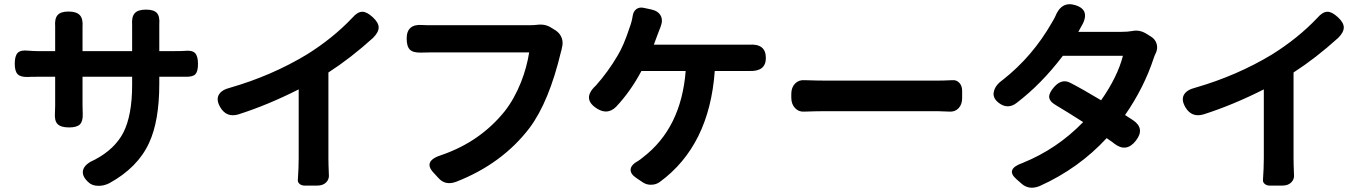

<svg xmlns="http://www.w3.org/2000/svg" viewBox="-20 -831 6369 898"><path d="M439 38Q410 38 392 20Q359 -11 370 -40Q380 -66 425 -85Q517 -134 557 -211Q598 -292 598 -434V-472H366V-338Q366 -311 367 -298Q368 -263 353.5 -249Q339 -235 303 -235Q265 -235 249.5 -250.5Q234 -266 237 -303Q238 -314 238 -338V-472H155Q123 -472 110 -471Q76 -470 62.5 -484Q49 -498 49 -533Q49 -570 63 -584Q77 -598 112 -594Q138 -592 155 -592H238V-689Q238 -698 238 -707Q235 -744 249.5 -760.5Q264 -777 300 -777Q338 -777 353.5 -760Q369 -743 366 -705Q366 -697 366 -688V-592H482H598V-695Q598 -705 598 -714Q595 -752 610 -769Q625 -786 663 -786Q700 -786 714 -770Q728 -754 725 -717Q725 -706 725 -695V-592H798Q830 -592 843 -593Q878 -597 892 -583Q906 -569 906 -532Q906 -497 894 -484Q882 -471 848 -472Q823 -472 798 -472H725V-439Q725 -265 677 -162Q624 -47 491 26Q465 39 439 38Z M1405 37Q1390 37 1381 29Q1372 21 1373 11Q1377 -47 1377 -91V-413Q1233 -340 1095 -296Q1040 -280 1011 -328Q990 -363 1003 -387Q1016 -411 1057 -421Q1251 -477 1415 -576Q1537 -652 1628 -748Q1652 -776 1675 -776Q1696 -776 1724 -750Q1751 -725 1751 -702.5Q1751 -680 1725 -654Q1620 -559 1516 -492V-91Q1516 -65 1518 -17Q1521 6 1506 21.5Q1491 37 1464 37H1447Z M2031 2 2007 -24Q1956 -79 2048 -107Q2226 -169 2340 -310Q2385 -367 2417 -447Q2444 -516 2455 -586H2226H1998Q1965 -586 1949 -585Q1912 -584 1897 -599Q1882 -614 1882 -651Q1882 -720 1956 -714Q1965 -714 1981 -713Q1993 -713 1999 -713H2452Q2477 -713 2492 -715Q2530 -720 2559 -701L2580 -688Q2600 -674 2607.5 -652.5Q2615 -631 2608 -607Q2608 -604 2606.5 -598.5Q2605 -593 2604 -590Q2548 -355 2457 -233Q2329 -65 2114 19Q2063 38 2031 2Z M2985 21 2957 2Q2928 -17 2929.5 -38.5Q2931 -60 2964 -78Q2967 -80 2973 -84Q2983 -91 2987 -95Q3166 -232 3187 -499H2980Q2929 -403 2861 -331Q2822 -293 2774 -322Q2699 -368 2767 -431Q2824 -495 2868 -570Q2897 -617 2925 -703Q2935 -729 2939 -756Q2942 -778 2956.5 -788.5Q2971 -799 2992 -794L3025 -787Q3058 -780 3070 -758Q3082 -736 3069 -704Q3069 -703 3067.5 -699.5Q3066 -696 3065 -694Q3062 -685 3054 -665Q3044 -637 3038 -622H3249H3460Q3472 -622 3483 -622Q3562 -628 3562 -560Q3562 -496 3485 -499Q3473 -499 3460 -499H3323Q3298 -150 3066 20Q3048 33 3026 33Q3004 34 2985 21Z M3681 -374V-392Q3681 -422 3698.5 -440Q3716 -458 3743 -456Q3805 -454 3839 -454H4366Q4392 -454 4434 -456Q4453 -458 4466.5 -444Q4480 -430 4480 -406V-372Q4480 -342 4463 -324.5Q4446 -307 4420 -309Q4384 -311 4366 -311H4102H3839Q3803 -311 3741 -309Q3716 -307 3698.5 -325.5Q3681 -344 3681 -374Z M4759 29 4734 7Q4680 -40 4763 -69Q4924 -134 5046 -260Q4974 -306 4917 -340Q4888 -357 4887 -378Q4887 -398 4911 -425Q4947 -465 4987 -443Q5040 -416 5130 -362Q5207 -472 5232 -570H5091H4951Q4851 -438 4734 -349Q4693 -318 4651 -350Q4620 -374 4629 -405Q4636 -434 4672 -459Q4809 -567 4899 -724Q4902 -730 4910 -743Q4913 -750 4915 -753Q4944 -827 5009 -807Q5085 -784 5035 -703Q5030 -693 5024 -683L5023 -682H5224Q5255 -682 5276 -686Q5310 -693 5342 -673L5363 -660Q5384 -647 5390 -625Q5396 -603 5385 -581Q5380 -571 5377 -562Q5331 -421 5242 -293Q5255 -285 5279 -269Q5337 -230 5292.5 -173Q5248 -116 5192 -159Q5189 -161 5183 -166Q5166 -178 5156 -185Q5025 -43 4843 39Q4794 59 4759 29Z M5919 37Q5904 37 5895 29Q5886 21 5887 11Q5891 -47 5891 -91V-413Q5747 -340 5609 -296Q5554 -280 5525 -328Q5504 -363 5517 -387Q5530 -411 5571 -421Q5765 -477 5929 -576Q6051 -652 6142 -748Q6166 -776 6189 -776Q6210 -776 6238 -750Q6265 -725 6265 -702.5Q6265 -680 6239 -654Q6134 -559 6030 -492V-91Q6030 -65 6032 -17Q6035 6 6020 21.5Q6005 37 5978 37H5961Z"/></svg>

Font: GenSenRounded JP B
Style: Regular
Weight: 700
Version: Version 1.501;PS 1;hotconv 16.6.51;makeotf.lib2.5.65220